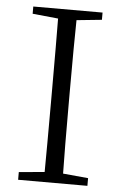

<svg xmlns="http://www.w3.org/2000/svg" viewBox="-53 -764 502 801"><g transform="rotate(5 198.5 -363.0)"><path d="M343.8 -695.3 238.3 -684.6Q236.3 -587.9 236.3 -390.6V-335Q236.3 -139.6 238.3 -42L343.8 -32.2V0H53.7V-32.2L161.1 -42Q162.1 -138.7 162.1 -335V-390.6Q162.1 -587.9 161.1 -684.6L53.7 -695.3V-725.6H343.8Z"/></g></svg>

Font: GenYoMin JP Light
Style: Regular
Weight: 300
Version: Version 1.001;PS 1;hotconv 16.6.51;makeotf.lib2.5.65220 DEVE